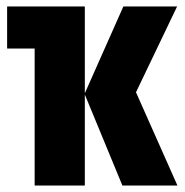

<svg xmlns="http://www.w3.org/2000/svg" viewBox="-20 -573 570 593"><path d="M87 0V-423H2V-553H242V-285L361 -553H527L400 -288L528 0H358L242 -281V0Z"/></svg>

Font: Noto Sans Mono Condensed Black
Style: Regular
Weight: 900
Width: 3
Designer: Monotype Design Team
Foundry: Monotype Imaging Inc.
Version: Version 2.014